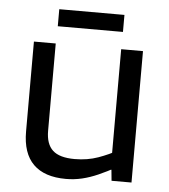

<svg xmlns="http://www.w3.org/2000/svg" viewBox="-48 -667 634 719"><g transform="rotate(5 269.0 -307.5)"><path d="M62 -156V-494H144V-166Q144 -116 169.5 -92.5Q195 -69 252 -69Q300 -69 340.5 -83.5Q381 -98 412 -116V-52Q377 -33 346.5 -19.5Q316 -6 286.5 1Q257 8 226 8Q145 8 103.5 -33Q62 -74 62 -156ZM472 -494V0H397L393 -41H390V-494ZM391 -559H146V-623H391Z"/></g></svg>

Font: Blinker
Style: Regular
Weight: 400
Designer: Juergen Huber
Foundry: supertype
Version: 1.017